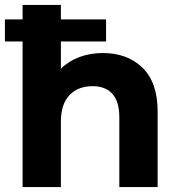

<svg xmlns="http://www.w3.org/2000/svg" viewBox="-20 -762 731 782"><path d="M622 -308V0H466V-284Q466 -348 438 -379.5Q410 -411 357 -411Q298 -411 263 -374.5Q228 -338 228 -266V0H72V-593H0V-683H72V-742H228V-683H412V-593H228V-482Q259 -513 303 -529.5Q347 -546 399 -546Q499 -546 560.5 -486Q622 -426 622 -308Z"/></svg>

Font: mBank
Style: Bold
Weight: 700
Designer: Julieta Ulanovsky
Foundry: Julieta Ulanovsky
Version: Version 7.200